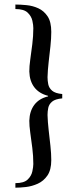

<svg xmlns="http://www.w3.org/2000/svg" viewBox="-20 -723 345 862"><path d="M49.1 119.6V99.2Q87.2 99.2 104 83.2Q120.8 67.3 125.2 46.5Q129.6 25.8 129.6 13.2Q129.6 -22.9 125 -59Q120.4 -95.1 115.9 -127Q111.4 -159 111.6 -181Q112.8 -223.8 134.1 -252.3Q155.5 -280.7 195.8 -290.2V-292.8Q155.5 -303.1 134.1 -331.1Q112.8 -359.2 111.6 -402Q111.4 -424 115.9 -456Q120.4 -487.9 125 -524.6Q129.6 -561.3 129.6 -596.4Q129.8 -609.8 125.3 -630.1Q120.8 -650.4 104 -666.4Q87.2 -682.4 49.1 -682.4V-702.6Q71.7 -702.6 99.4 -699.9Q127.1 -697.2 152.1 -685.8Q177.2 -674.3 193.7 -649.6Q210.2 -624.8 210.2 -579.9Q210.2 -550.7 206.4 -515.2Q202.6 -479.7 198.4 -443.9Q194.3 -408 193.4 -376.5Q193.4 -360.9 196.7 -344.4Q200.1 -327.9 214 -315.8Q228 -303.7 259.4 -300.9V-281.3Q228 -278.5 214 -266.8Q200.1 -255.1 196.7 -239Q193.4 -222.9 193.4 -206.5Q194.3 -176 198.4 -139.6Q202.6 -103.3 206.4 -67.9Q210.2 -32.6 210.2 -3.9Q210.2 39.5 193.1 64.7Q175.9 89.8 149.7 101.7Q123.4 113.5 96.5 116.6Q69.6 119.6 49.1 119.6Z"/></svg>

Font: Ancizar Serif Light
Style: Regular
Weight: 300
Designer: Cesar Puertas, Viviana Monsalve, Julian Moncada, Julian Prieto, Jose Castro, Felipe Aragon, Mariel Hernandez, Sara Alarc
Version: Version 8.100